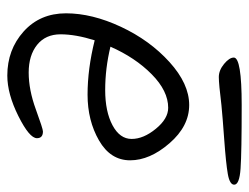

<svg xmlns="http://www.w3.org/2000/svg" viewBox="-96 -586 665 512"><g transform="rotate(90 236.0 -329.5)"><path d="M133 -621Q133 -642 259.5 -642Q386 -642 429 -639Q472 -636 472 -622Q472 -610 443.5 -605Q415 -600 352.5 -595.5Q290 -591 260 -588Q203 -581 185 -581Q167 -581 150 -595Q133 -609 133 -621ZM87 -250Q71 -199 71 -159Q71 -119 99 -96.5Q127 -74 173 -74Q219 -74 271 -93Q323 -112 330 -112Q348 -112 348 -96Q348 -76 289 -46.5Q230 -17 181 -17Q112 -17 63.5 -60.5Q15 -104 15 -173.5Q15 -243 51 -320Q87 -397 145 -449.5Q203 -502 259.5 -502Q316 -502 361.5 -449.5Q407 -397 407 -344.5Q407 -292 354 -261.5Q301 -231 232 -231Q163 -231 87 -250ZM104 -292Q162 -278 219.5 -278Q277 -278 313.5 -297.5Q350 -317 350 -348.5Q350 -380 323 -413Q296 -446 267 -446Q222 -446 177.5 -402Q133 -358 104 -292Z"/></g></svg>

Font: Kalam Light
Style: Regular
Weight: 300
Version: Version 2.001;PS 1.0;hotconv 1.0.79;makeotf.lib2.5.61930; tt